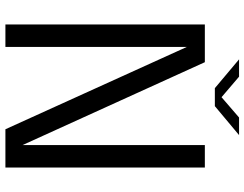

<svg xmlns="http://www.w3.org/2000/svg" viewBox="-117 -787 904 710"><g transform="rotate(90 335.0 -432.0)"><path d="M153.5 0H70.5V-737.5H210L523 -49L516.5 -45V-737.5H599.5V0H458L146 -687.5L153.5 -691ZM199.5 -864H263.5L352 -788.5H327L414.5 -864H479.5L372.5 -774.5H306Z"/></g></svg>

Font: Epilogue
Style: Regular
Weight: 400
Designer: Tyler Finck
Foundry: Etcetera Type Co
Version: Version 2.112